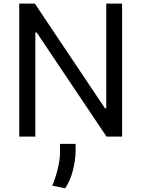

<svg xmlns="http://www.w3.org/2000/svg" viewBox="-20 -747 773 1050"><path d="M647.7 -727.3V0H562.5L180.4 -569.6H173.3V0H85.2V-727.3H170.5L554 -154.8H561.1V-727.3ZM393.5 39.8V83.8Q392.4 130.7 378.4 185.9Q364.3 241.1 336.6 282.7L265.6 268.5Q283.7 225.9 296 175.8Q308.2 125.7 308.2 85.2V39.8Z"/></svg>

Font: Inter UI
Style: Regular
Weight: 400
Designer: Rasmus Andersson
Foundry: rsms
Version: Version 2.2